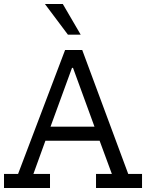

<svg xmlns="http://www.w3.org/2000/svg" viewBox="-97 -943 732 963"><path d="M153.8 -70.5V0H-76.9V-70.5H-6.4L229.5 -692.3H315.4L546.2 -70.5H615.4V0H384.6V-70.5H464.1L402.6 -237.2H130.8L70.5 -70.5ZM269.2 -602.6H264.1L156.4 -307.7H376.9ZM307.7 -769.2H243.6L128.2 -923.1H217.9Z"/></svg>

Font: Slabo 13px
Style: Regular
Weight: 400
Designer: John Hudson
Foundry: Tiro Typeworks Ltd.
Version: Version 1.02 Build 005a